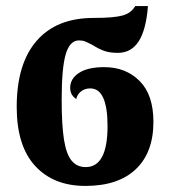

<svg xmlns="http://www.w3.org/2000/svg" viewBox="-20 -602 557 632"><path d="M35 -250Q35 -392 100.5 -467.5Q166 -543 288 -543Q355 -543 383.5 -551Q412 -559 425 -582H467Q461 -504 436.5 -466Q412 -428 368 -428Q341 -428 323 -434.5Q305 -441 286 -453Q269 -462 260.5 -465.5Q252 -469 240 -469Q210 -469 196.5 -424Q183 -379 183 -273Q183 -191 190.5 -143Q198 -95 215.5 -73.5Q233 -52 262 -52Q334 -52 334 -187Q334 -311 277 -311Q259 -311 246.5 -301Q234 -291 231 -276Q211 -289 211 -313Q211 -343 240 -362Q269 -381 323 -381Q394 -381 439.5 -335.5Q485 -290 485 -201Q485 -100 427 -45Q369 10 261 10Q156 10 95.5 -56Q35 -122 35 -250Z"/></svg>

Font: Noto Serif CondExtraBold
Style: Regular
Weight: 800
Width: 3
Designer: Monotype Design Team
Foundry: Monotype Imaging Inc.
Version: Version 1.001